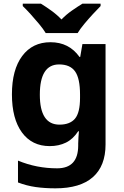

<svg xmlns="http://www.w3.org/2000/svg" viewBox="-20 -786 673 1046"><path d="M255 -556Q356 -556 413 -476H417L429 -546H555V1Q555 118 486 179Q417 240 282 240Q224 240 174.5 233Q125 226 78 208V89Q179 131 291 131Q406 131 406 7V-4Q406 -21 407.5 -39Q409 -57 410 -71H406Q378 -28 339 -9Q300 10 251 10Q154 10 99.5 -64.5Q45 -139 45 -272Q45 -406 101 -481Q157 -556 255 -556ZM302 -435Q197 -435 197 -270Q197 -107 304 -107Q361 -107 388.5 -139.5Q416 -172 416 -253V-271Q416 -359 389 -397Q362 -435 302 -435ZM229 -606Q215 -629 192.5 -656Q170 -683 146.5 -709Q123 -735 104 -753V-766H203Q229 -750 259 -728.5Q289 -707 315 -680Q341 -707 372 -728.5Q403 -750 429 -766H528V-753Q510 -735 486 -709Q462 -683 439.5 -656Q417 -629 403 -606Z"/></svg>

Font: Noto IKEA Simplified Chinese
Style: Bold
Weight: 700
Designer: Monotype Design Team
Foundry: Monotype Imaging Inc.
Version: Version 1.100